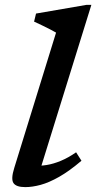

<svg xmlns="http://www.w3.org/2000/svg" viewBox="-20 -755 394 786"><path d="M209.5 -621.5Q200.5 -627 184.8 -635Q169 -643 151.5 -651.5Q134 -660 119.5 -666.5L127.5 -699.5L333.5 -735H354L138.5 -41L116.5 -77Q142.5 -75 170.8 -79.5Q199 -84 229.5 -96.8Q260 -109.5 291.5 -131.5L313.5 -97Q263.5 -54.5 222 -31Q180.5 -7.5 146.2 1.8Q112 11 83.5 11Q46.5 11 35.2 -5.5Q24 -22 38.5 -68Z"/></svg>

Font: Newsreader 9pt Medium
Style: Italic
Weight: 500
Italic angle: -17°
Designer: Hugues Gentile
Foundry: Production Type
Version: Version 1.003